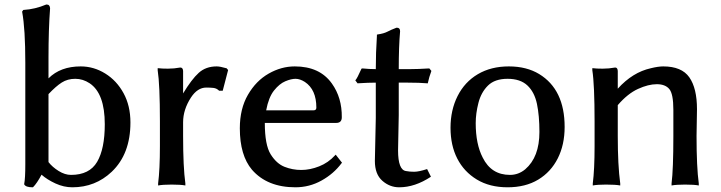

<svg xmlns="http://www.w3.org/2000/svg" viewBox="-20 -794 3127 833"><path d="M76.2 -742.2V-744.1L81.1 -751H83Q131.8 -753.9 180.7 -774.4H182.6Q196.3 -774.4 197.3 -757.8Q190.4 -667 190.4 -542V-454.1Q242.2 -505.9 330.1 -505.9Q386.7 -505.9 436.5 -475.1Q486.3 -444.3 516.1 -389.6Q545.9 -335 545.9 -262.7Q545.9 -126 464.8 -48.8Q393.6 18.6 293.9 18.6Q256.8 18.6 220.7 2Q184.6 -14.6 160.2 -36.1Q140.6 1 123 18.6H121.1Q91.8 18.6 85 5.9V3.9Q89.8 -19.5 89.8 -81.1V-521.5Q89.8 -668.9 76.2 -742.2ZM190.4 -90.8Q207 -69.3 234.4 -52.2Q261.7 -35.2 288.1 -35.2Q368.2 -35.2 401.4 -91.8Q434.6 -148.4 434.6 -254.9Q434.6 -388.7 369.1 -432.6Q339.8 -452.1 306.6 -452.1Q273.4 -452.1 248 -436Q222.7 -419.9 190.4 -385.7Z M664.1 -489.3V-498H668Q681.6 -496.1 708.5 -496.1Q735.4 -496.1 761.7 -501H762.7Q773.4 -501 774.4 -486.3V-388.7Q811.5 -450.2 842.3 -478Q873 -505.9 919.9 -505.9Q934.6 -505.9 961.9 -498H962.9L969.7 -490.2L946.3 -400.4H930.7Q919.9 -411.1 905.8 -412.6Q891.6 -414.1 875 -414.1Q836.9 -414.1 808.6 -371.1Q774.4 -318.4 774.4 -263.7V-204.1Q774.4 -69.3 784.2 2V10.7Q764.6 6.8 724.6 6.8Q686.5 6.8 666 10.7V2Q673.8 -58.6 673.8 -160.2V-266.6Q673.8 -426.8 664.1 -489.3Z M1020.5 -237.3Q1020.5 -322.3 1055.7 -382.8Q1090.8 -443.4 1145.5 -474.6Q1200.2 -505.9 1258.8 -505.9Q1367.2 -505.9 1419.9 -431.6Q1463.9 -370.1 1462.9 -285.2Q1462.9 -260.7 1438.5 -260.7H1128.9Q1128.9 -165 1154.3 -124.5Q1179.7 -84 1214.4 -70.3Q1249 -56.6 1287.1 -56.6Q1325.2 -56.6 1364.7 -72.3Q1404.3 -87.9 1433.6 -120.1L1436.5 -123L1463.9 -87.9L1461.9 -85.9Q1427.7 -40 1375 -10.7Q1322.3 18.6 1261.7 18.6Q1139.6 18.6 1073.2 -57.6Q1020.5 -120.1 1020.5 -237.3ZM1134.8 -315.4H1340.8Q1352.5 -315.4 1352.5 -327.1Q1352.5 -405.3 1302.7 -438.5Q1281.2 -452.1 1262.2 -452.1Q1243.2 -452.1 1217.8 -441.4Q1192.4 -430.7 1168.9 -401.4Q1145.5 -372.1 1134.8 -315.4Z M1521.5 -445.3Q1529.3 -453.1 1547.9 -495.1L1549.8 -497.1H1552.7Q1583 -494.1 1610.4 -494.1Q1610.4 -565.4 1615.2 -637.7V-643.6L1618.2 -644.5Q1645.5 -648.4 1661.1 -656.7Q1676.8 -665 1700.2 -673.8H1702.1Q1715.8 -673.8 1715.8 -658.2Q1710 -591.8 1710 -494.1H1759.8Q1793 -494.1 1840.8 -497.1H1842.8L1851.6 -486.3L1842.8 -460L1835.9 -432.6H1833Q1799.8 -435.5 1750 -435.5H1710V-294.9L1707 -141.6Q1707 -55.7 1742.2 -51.8Q1756.8 -48.8 1776.9 -48.8Q1796.9 -48.8 1833 -60.5L1849.6 -27.3Q1780.3 18.6 1711.9 18.6Q1670.9 18.6 1638.7 -9.8Q1606.4 -38.1 1606.4 -95.7L1610.4 -282.2V-435.5Q1578.1 -435.5 1533.2 -432.6H1531.2Z M2319.3 -472.7Q2429.7 -405.3 2429.7 -243.2Q2429.7 -166 2399.9 -106.9Q2370.1 -47.9 2314.9 -14.6Q2259.8 18.6 2182.1 18.6Q2104.5 18.6 2048.8 -15.1Q1993.2 -48.8 1963.9 -106Q1934.6 -163.1 1934.6 -239.7Q1934.6 -316.4 1965.3 -377.4Q1996.1 -438.5 2053.2 -472.2Q2110.4 -505.9 2187.5 -505.9Q2264.6 -505.9 2319.3 -472.7ZM2043.9 -259.8Q2043.9 -168.9 2074.2 -110.4Q2111.3 -35.2 2192.4 -35.2Q2229.5 -35.2 2258.8 -59.6Q2320.3 -112.3 2320.3 -221.7Q2320.3 -292 2309.6 -343.3Q2298.8 -394.5 2268.1 -423.3Q2237.3 -452.1 2182.1 -452.1Q2127 -452.1 2097.2 -422.9Q2067.4 -393.6 2055.7 -347.7Q2043.9 -301.8 2043.9 -259.8Z M2549.8 -489.3V-498H2553.7Q2567.4 -496.1 2594.7 -496.1Q2622.1 -496.1 2648.4 -501H2649.4Q2659.2 -501 2660.2 -486.3V-409.2Q2724.6 -480.5 2803.7 -498Q2835.9 -505.9 2857.4 -505.9Q2937.5 -505.9 2970.7 -458.5Q3003.9 -411.1 3003.9 -320.3L3002 -204.1Q3002 -69.3 3011.7 2V10.7Q2992.2 6.8 2952.1 6.8Q2914.1 6.8 2893.6 10.7V2Q2901.4 -59.6 2901.4 -204.1V-317.4Q2901.4 -386.7 2883.8 -407.7Q2866.2 -428.7 2829.6 -428.7Q2793 -428.7 2748 -408.2Q2703.1 -387.7 2660.2 -337.9V-204.1Q2660.2 -77.1 2670.9 2V10.7Q2651.4 6.8 2609.4 6.8Q2571.3 6.8 2551.8 10.7V2Q2559.6 -58.6 2559.6 -160.2V-266.6Q2559.6 -426.8 2549.8 -489.3Z"/></svg>

Font: GenEi LateMin v2
Style: Medium
Weight: 500
Designer: o_tamon (Modified)
Foundry: o_tamon / Adobe Systems Incorporated / FONT 910 / Philipp H. Poll
Version: Version 2.1;Original Version 1.004